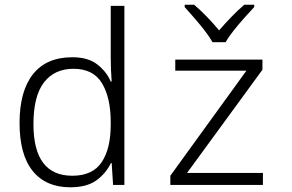

<svg xmlns="http://www.w3.org/2000/svg" viewBox="-20 -785 1240 815"><path d="M278 10Q175 10 119 -59Q63 -128 63 -263Q63 -398 120 -470Q177 -542 287 -542Q354 -542 393 -511.5Q432 -481 450 -439H454Q450 -490 450 -545V-760H508V0H460L454 -93H451Q429 -48 388.5 -19Q348 10 278 10ZM287 -39Q373 -39 411.5 -96.5Q450 -154 450 -255V-267Q450 -370 413 -431.5Q376 -493 292 -493Q211 -493 166.5 -435Q122 -377 122 -258Q122 -39 287 -39ZM703 0V-39L1026 -485H724V-532H1094V-489L774 -51H1096V0ZM882 -606Q870 -628 849 -655Q828 -682 805 -708.5Q782 -735 764 -755V-765H804Q831 -742 859 -713Q887 -684 910 -656Q934 -684 962 -713Q990 -742 1017 -765H1059V-755Q1040 -735 1016.5 -708.5Q993 -682 971.5 -655Q950 -628 938 -606Z"/></svg>

Font: Noto Sans Mono Light
Style: Regular
Weight: 300
Designer: Monotype Design Team
Foundry: Monotype Imaging Inc.
Version: Version 2.014; ttfautohint (v1.8.4.7-5d5b)